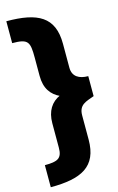

<svg xmlns="http://www.w3.org/2000/svg" viewBox="-143 -853 660 1076"><g transform="rotate(-15 187.5 -314.5)"><path d="M375 -264C327 -246 285 -239 285 -176V-36C285 121 189 167 11 167V39C87 39 112 26 112 -36V-177C112 -247 142 -294 195 -317V-313C143 -337 112 -379 112 -452V-558C112 -650 104 -669 11 -669V-796C192 -796 285 -749 285 -592V-453C285 -401 323 -380 375 -380Z"/></g></svg>

Font: Repo Black
Style: Regular
Weight: 900
Designer: Stefan Peev
Foundry: Context Ltd
Version: Version 1.502